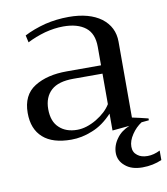

<svg xmlns="http://www.w3.org/2000/svg" viewBox="-79 -573 713 818"><g transform="rotate(-10 278.0 -164.0)"><path d="M556 121C538 130 520 135 502 135C484 135 469 131 458 122C446 113 440 101 440 84C440 67 446 50 458 32C470 14 484 0 501 -11C501 -11 533 -14 533 -14C533 -14 533 -22 533 -22C510 -28 487 -33 464 -38C464 -38 464 -366 464 -366C464 -409 447 -443 413 -469C379 -494 332 -507 273 -507C238 -507 203 -503 170 -495C136 -486 106 -475 79 -461C79 -461 86 -430 86 -430C109 -442 135 -452 163 -460C190 -467 217 -471 243 -471C284 -471 316 -462 339 -444C362 -426 373 -398 373 -360C373 -360 373 -280 373 -280C373 -280 225 -280 225 -280C168 -280 122 -269 85 -246C48 -223 30 -185 30 -134C30 -87 44 -52 72 -27C100 -2 141 10 194 10C224 10 255 4 286 -9C317 -21 346 -42 373 -71C373 -71 373 2 373 2C373 2 447 -5 447 -5C423 5 404 19 391 38C377 57 370 78 370 99C370 121 379 140 397 155C415 171 440 179 472 179C503 179 531 173 556 162C556 162 556 121 556 121ZM373 -244C373 -244 373 -112 373 -112C359 -89 338 -70 310 -53C281 -36 253 -27 226 -27C194 -27 168 -36 149 -54C129 -72 119 -99 119 -135C119 -170 130 -197 151 -216C172 -235 204 -244 247 -244C247 -244 373 -244 373 -244Z"/></g></svg>

Font: BUSH 25 TRIRONG
Style: Regular
Weight: 400
Designer: Katatrad Team
Foundry: CadsonDemak